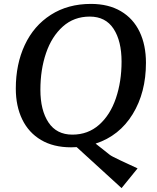

<svg xmlns="http://www.w3.org/2000/svg" viewBox="-20 -740 806 984"><path d="M61 -286Q61 -411 107 -509.5Q153 -608 240.5 -664Q328 -720 446 -720Q536 -720 599.5 -682.5Q663 -645 695.5 -577Q728 -509 728 -418Q728 -266 660 -155Q592 -44 470 -4L542 53Q550 60 597 82Q644 104 685 123L603 224L373 14Q364 15 344 15Q254 15 190.5 -22.5Q127 -60 94 -128Q61 -196 61 -286ZM603 -424Q603 -530 562 -592.5Q521 -655 440 -655Q359 -655 302 -604Q245 -553 216 -468Q187 -383 187 -280Q187 -175 228.5 -112.5Q270 -50 351 -50Q431 -50 488 -100.5Q545 -151 574 -236.5Q603 -322 603 -424Z"/></svg>

Font: Andada Pro SemiBold
Style: Italic
Weight: 600
Italic angle: -6.99998°
Designer: Carolina Giovagnoli
Foundry: Huerta Tipografica
Version: Version 3.005